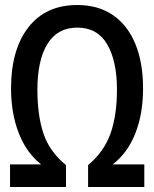

<svg xmlns="http://www.w3.org/2000/svg" viewBox="-20 -745 615 765"><path d="M20 0V-90H144Q86 -135 55 -214Q24 -293 24 -393Q24 -547 93 -636Q162 -725 288 -725Q372 -725 430.5 -684.5Q489 -644 519.5 -569.5Q550 -495 550 -393Q550 -291 519 -213Q488 -135 429 -90H555V0H331V-87Q395 -141 420.5 -213.5Q446 -286 446 -388Q446 -502 407 -568.5Q368 -635 288 -635Q209 -635 169 -570Q129 -505 129 -387Q129 -286 153 -213.5Q177 -141 243 -87V0Z"/></svg>

Font: Noto Sans Condensed Medium
Style: Regular
Weight: 500
Width: 3
Designer: Monotype Design Team
Foundry: Monotype Imaging Inc.
Version: Version 2.013; ttfautohint (v1.8.4.7-5d5b)